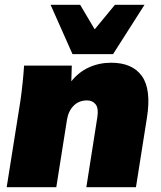

<svg xmlns="http://www.w3.org/2000/svg" viewBox="-20 -785 675 805"><path d="M8 0 66 -365Q76 -436 81 -510H281L279 -444Q310 -483 353 -502.5Q396 -522 446 -522Q535 -522 575 -466Q615 -410 596 -291L550 0H342L388 -293Q394 -331 381 -347.5Q368 -364 345 -364Q311 -364 289 -342Q267 -320 261 -284L216 0ZM284 -558 192 -765H316L377 -662L462 -765H586L454 -558Z"/></svg>

Font: Mulish ExtraBlack
Style: Italic
Weight: 1000
Italic angle: -9°
Designer: Vernon Adams
Foundry: Vernon Adams
Version: Version 3.603; ttfautohint (v1.8.3)